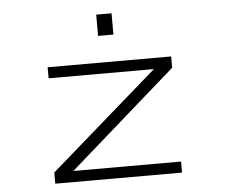

<svg xmlns="http://www.w3.org/2000/svg" viewBox="-51 -764 977 823"><g transform="rotate(-5 437.5 -353.0)"><path d="M154 0V-48L618 -452.5H165V-500H696.5V-451.5L236 -47.5H699.5V0ZM392 -706.5H458V-615H392Z"/></g></svg>

Font: Trispace SemiExpanded ExtraLight
Style: Regular
Weight: 200
Width: 6
Designer: Tyler Finck
Foundry: Etcetera Type Company
Version: Version 1.210; ttfautohint (v1.8.3)